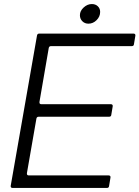

<svg xmlns="http://www.w3.org/2000/svg" viewBox="-20 -929 689 949"><path d="M519 -9Q518 0 508 0H42Q37 0 34.5 -3Q32 -6 33 -11L163 -754Q165 -763 174 -763H640Q645 -763 647.5 -760Q650 -757 649 -752L642 -710Q641 -701 631 -701H232Q223 -701 221 -692L175 -425V-423Q175 -414 184 -414H528Q533 -414 535.5 -411Q538 -408 537 -403L530 -361Q529 -352 519 -352H171Q162 -352 160 -343L113 -73V-71Q113 -62 122 -62H517Q522 -62 524.5 -59Q527 -56 526 -51ZM375 -854Q375 -875 393.5 -892Q412 -909 434 -909Q452 -909 463.5 -898Q475 -887 475 -870Q475 -847 457.5 -829.5Q440 -812 417 -812Q399 -812 387 -824Q375 -836 375 -854Z"/></svg>

Font: Open Sauce Two Light Italic
Style: Regular
Weight: 300
Italic angle: -10°
Designer: Alfredo Marco Pradil
Foundry: Creative Sauce Fz LLC
Version: Version 1.477